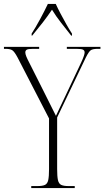

<svg xmlns="http://www.w3.org/2000/svg" viewBox="-28 -951 528 971"><path d="M130 0V-10H162Q187 -10 199.5 -16Q212 -22 216 -40.5Q220 -59 220 -96V-352L61 -660Q45 -690 34 -697Q23 -704 0 -704H-8V-714H170V-704H140Q114 -704 107 -699.5Q100 -695 100 -686Q100 -678 105 -665.5Q110 -653 120 -634L190 -495Q207 -461 222.5 -430Q238 -399 255 -365Q263 -383 274 -405.5Q285 -428 299 -458L383 -636Q400 -673 400 -686Q400 -695 392.5 -699.5Q385 -704 358 -704H310V-714H480V-704H467Q441 -704 431 -697Q421 -690 406 -660L261 -357V-96Q261 -59 265 -40.5Q269 -22 281.5 -16Q294 -10 318 -10H350V0ZM132 -781Q151 -810 174.5 -853.5Q198 -897 214 -931H254Q264 -909 278.5 -881.5Q293 -854 308 -827.5Q323 -801 336 -781V-771H332Q306 -804 280.5 -836.5Q255 -869 235 -902Q212 -868 188 -837Q164 -806 135 -771H132Z"/></svg>

Font: Noto Serif Display Condensed ExtraLight
Style: Regular
Weight: 200
Width: 3
Designer: Monotype Design Team
Foundry: Monotype Imaging Inc.
Version: Version 2.009